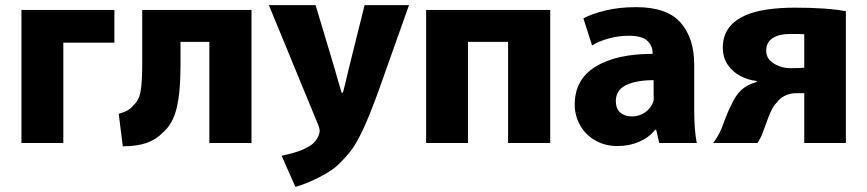

<svg xmlns="http://www.w3.org/2000/svg" viewBox="-20 -532 3397 752"><path d="M64 -493H428V-365H228V28H64Z M965 -493V28H800V-368H687V-274Q687 -172 672 -109Q657 -46 617 -12Q591 15 553.5 28Q516 41 461 41L445 -86Q487 -98 502 -119Q524 -138 530.5 -173.5Q537 -209 537 -282V-493Z M1291 -262 1300 -230 1318 -169H1323Q1329 -189 1346 -263L1408 -512H1582L1463 -177Q1427 -78 1402 -25Q1377 28 1357.5 54Q1338 80 1307 111Q1282 136 1231 162Q1180 188 1137 200L1083 78Q1103 74 1130 66.5Q1157 59 1174 50Q1193 41 1204.5 31.5Q1216 22 1225 5Q1232 -9 1232 -19Q1232 -30 1225 -46L1033 -512H1216Z M1649 -493H2135V28H1970V-368H1813V28H1649Z M2699 -100Q2699 -22 2709 28H2562L2550 -24H2546Q2523 6 2484 23Q2445 40 2399 40Q2349 40 2310.5 17.5Q2272 -5 2251.5 -42.5Q2231 -80 2231 -122Q2231 -221 2312.5 -271Q2394 -321 2536 -321V-326Q2536 -352 2515.5 -372Q2495 -392 2442 -392Q2402 -392 2363 -381Q2324 -370 2299 -354L2265 -460Q2298 -478 2351.5 -491Q2405 -504 2472 -504Q2593 -504 2646 -443Q2699 -382 2699 -279ZM2540 -218Q2472 -218 2432 -198.5Q2392 -179 2392 -136Q2392 -106 2409.5 -91Q2427 -76 2455 -76Q2485 -76 2507.5 -92.5Q2530 -109 2539 -134Q2541 -141 2540.5 -149Q2540 -157 2540 -162Z M3293 28H3130V-167H3098Q3074 -167 3054 -157Q3034 -147 3022 -130Q3009 -117 2999 -95Q2989 -73 2978 -41Q2976 -37 2968 -15Q2965 -3 2957.5 9.5Q2950 22 2947 28H2773Q2791 6 2807 -31Q2809 -37 2821.5 -69.5Q2834 -102 2848.5 -130Q2863 -158 2877 -173Q2901 -199 2944 -211V-215Q2912 -218 2881.5 -233.5Q2851 -249 2831 -277.5Q2811 -306 2811 -346Q2811 -433 2900 -472Q2932 -487 2983 -494.5Q3034 -502 3093 -502Q3220 -502 3293 -488ZM3130 -398Q3115 -399 3075 -399Q3032 -399 3006.5 -383Q2981 -367 2981 -333Q2981 -302 3010.5 -283.5Q3040 -265 3077 -265Q3117 -265 3130 -267Z"/></svg>

Font: BM Euljiro oraeorae
Style: Regular
Weight: 400
Designer: Bongjin Kim; Bomjun Kim; Myungsoo Han; Hyesun Chae; Mikyoung Jeong; Wujin Sim; Minjae Kang; Suwha Jang;
Foundry: Sandoll Inc.
Version: Version 1.000;hotconv 1.0.109;makeexe 2.5.65596